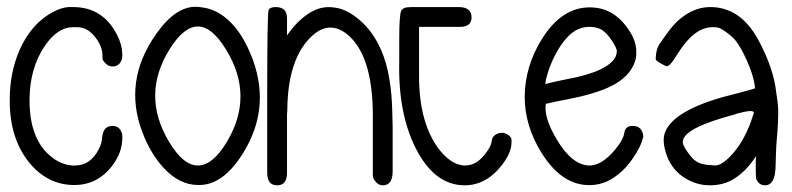

<svg xmlns="http://www.w3.org/2000/svg" viewBox="-20 -558 2343 568"><path d="M37.1 -408.2Q72.3 -489.3 138.7 -523.4Q160.2 -535.2 182.6 -537.1Q189.5 -537.1 196.3 -537.1Q284.2 -537.1 326.2 -455.1Q340.8 -426.8 341.8 -399.4Q342.8 -381.8 335 -371.6Q327.1 -361.3 313.5 -361.3Q299.8 -361.3 290 -373Q283.2 -379.9 283.2 -385.7V-392.6Q283.2 -418.9 264.6 -444.3Q242.2 -475.6 211.9 -477.5H195.3Q150.4 -477.5 112.3 -421.9Q68.4 -357.4 67.4 -264.6Q66.4 -143.6 134.8 -91.8Q163.1 -70.3 194.3 -68.4H201.2Q247.1 -68.4 271.5 -115.2Q281.2 -132.8 282.2 -151.4Q285.2 -185.5 312.5 -185.5Q333 -185.5 339.8 -166Q341.8 -161.1 341.8 -157.2V-149.4Q341.8 -107.4 312.5 -68.4Q267.6 -8.8 195.3 -10.7Q119.1 -12.7 66.4 -77.1Q7.8 -149.4 8.8 -263.7Q8.8 -341.8 37.1 -408.2Z M566.4 -10.7Q566.4 -10.7 566.4 -10.7Q510.7 -10.7 463.9 -61.5Q430.7 -97.7 408.2 -149.4Q342.8 -299.8 428.7 -437.5Q485.4 -528.3 545.9 -537.1Q559.6 -539.1 578.1 -536.1Q610.4 -532.2 640.6 -510.7Q688.5 -475.6 719.7 -402.3Q787.1 -245.1 698.2 -103.5Q638.7 -8.8 566.4 -10.7ZM649.4 -410.2Q566.4 -547.9 481.9 -412.6Q397.5 -277.3 479.5 -139.6Q521.5 -68.4 565.4 -68.4Q609.4 -68.4 651.4 -138.7Q732.4 -274.4 649.4 -410.2Z M770.5 -46.9V-279.3Q770.5 -511.7 774.4 -527.3Q777.3 -537.1 795.9 -537.1Q813.5 -537.1 822.3 -527.3Q829.1 -518.6 829.1 -503.9V-453.1Q844.7 -475.6 860.4 -491.2Q900.4 -531.2 939.5 -536.1Q955.1 -538.1 972.7 -535.2Q1000 -531.2 1027.3 -511.7Q1079.1 -475.6 1108.4 -408.2Q1138.7 -336.9 1140.6 -222.7Q1140.6 -220.7 1141.6 -181.6V-50.8Q1141.6 -9.8 1112.3 -9.8Q1098.6 -9.8 1089.8 -22.5Q1084 -29.3 1083 -37.1V-214.8Q1083 -398.4 1003.9 -459Q950.2 -499 898.4 -447.3Q833 -381.8 830.1 -241.2Q830.1 -225.6 829.1 -220.7V-46.9Q829.1 -9.8 799.8 -9.8Q770.5 -9.8 770.5 -46.9Z M1456.1 -164.1Q1470.7 -168 1484.4 -158.2Q1493.2 -151.4 1493.2 -144.5V-136.7Q1493.2 -107.4 1466.8 -72.3Q1419.9 -9.8 1354.5 -9.8Q1265.6 -9.8 1210 -119.1Q1157.2 -223.6 1161.1 -377V-443.4Q1161.1 -513.7 1167 -526.4Q1169.9 -531.2 1175.8 -534.2Q1183.6 -537.1 1196.3 -537.1H1336.9Q1375 -537.1 1375 -506.8Q1375 -478.5 1340.8 -478.5H1219.7V-328.1Q1220.7 -190.4 1281.2 -113.3Q1322.3 -62.5 1366.2 -69.3Q1399.4 -74.2 1426.8 -119.1Q1433.6 -130.9 1434.6 -140.6Q1436.5 -158.2 1456.1 -164.1Z M1827.1 -166Q1830.1 -185.5 1851.6 -185.5Q1873 -185.5 1879.9 -168Q1882.8 -162.1 1882.8 -156.2Q1882.8 -153.3 1882.8 -150.4Q1882.8 -150.4 1881.8 -150.4Q1877 -125 1849.6 -85.9Q1830.1 -58.6 1808.6 -42Q1765.6 -6.8 1713.9 -10.7Q1637.7 -15.6 1581.1 -107.4Q1532.2 -186.5 1532.2 -272.5Q1533.2 -362.3 1583 -442.4Q1642.6 -538.1 1727.5 -536.1Q1801.8 -535.2 1846.7 -459Q1863.3 -430.7 1862.3 -400.4Q1862.3 -397.5 1862.3 -396.5Q1862.3 -388.7 1859.4 -378.9Q1844.7 -331.1 1787.1 -302.7Q1741.2 -280.3 1661.1 -264.6Q1645.5 -261.7 1621.1 -256.8Q1596.7 -251 1595.7 -251Q1593.8 -251 1593.8 -241.2Q1592.8 -203.1 1627 -145.5Q1672.9 -68.4 1724.6 -68.4Q1759.8 -68.4 1798.8 -114.3Q1824.2 -144.5 1827.1 -166ZM1592.8 -309.6Q1633.8 -319.3 1659.2 -324.2Q1718.8 -335 1755.9 -352.5Q1804.7 -376 1804.7 -406.2Q1804.7 -406.2 1804.7 -412.1Q1804.7 -408.2 1803.7 -412.1Q1800.8 -421.9 1791 -436.5Q1776.4 -459 1761.7 -468.8Q1745.1 -479.5 1719.7 -478.5Q1700.2 -477.5 1682.6 -467.8Q1645.5 -445.3 1615.2 -380.9Q1597.7 -341.8 1592.8 -309.6Z M2000 -138.7V-136.7Q2000 -127.9 2014.6 -107.4Q2028.3 -87.9 2039.1 -81.1Q2054.7 -70.3 2085.9 -69.3L2095.7 -68.4Q2114.3 -68.4 2141.6 -96.7Q2178.7 -135.7 2201.2 -197.3Q2209 -219.7 2210 -223.6Q2210 -224.6 2210 -224.6Q2210 -229.5 2200.2 -229.5Q2188.5 -229.5 2163.1 -222.7Q2152.3 -218.8 2140.6 -215.8Q2048.8 -190.4 2017.6 -166Q2000 -152.3 2000 -138.7ZM2215.8 -73.2Q2215.8 -93.8 2216.8 -96.7Q2185.5 -46.9 2141.6 -23.4Q2114.3 -9.8 2080.1 -9.8Q2042 -9.8 2007.8 -30.3Q1970.7 -52.7 1954.1 -93.8Q1943.4 -122.1 1943.4 -142.6Q1943.4 -152.3 1945.3 -160.2Q1963.9 -226.6 2117.2 -270.5Q2122.1 -271.5 2166 -283.2Q2213.9 -295.9 2213.9 -296.9Q2210 -333 2190.4 -377Q2167 -429.7 2146.5 -448.2Q2127 -465.8 2109.4 -474.6Q2105.5 -476.6 2095.7 -477.5Q2091.8 -477.5 2087.9 -477.5Q2034.2 -477.5 1986.3 -401.4Q1968.8 -373 1961.9 -367.2Q1954.1 -360.4 1950.2 -362.3Q1919.9 -377 1919.9 -382.8Q1919.9 -413.1 1933.6 -431.6Q1952.1 -458 1961.9 -470.7Q1981.4 -496.1 2005.9 -512.7Q2042 -537.1 2081.1 -537.1Q2170.9 -537.1 2223.6 -439.5Q2268.6 -356.4 2276.4 -284.2Q2281.2 -256.8 2282.2 -232.4Q2282.2 -227.5 2282.2 -220.7Q2282.2 -203.1 2280.3 -174.8Q2280.3 -174.8 2276.4 -125L2275.4 -98.6Q2274.4 -72.3 2274.4 -66.4Q2273.4 -9.8 2243.2 -9.8Q2225.6 -9.8 2217.8 -27.3Q2215.8 -31.2 2215.8 -53.7Q2215.8 -60.5 2215.8 -73.2Z"/></svg>

Font: otype
Style: Regular
Weight: 400
Designer: ironsmith
Version: 4